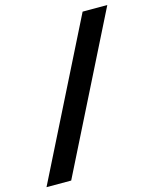

<svg xmlns="http://www.w3.org/2000/svg" viewBox="-120 -751 763 954"><g transform="rotate(-15 262.0 -274.0)"><path d="M-1 124.5 398 -671.5H525L126 124.5Z"/></g></svg>

Font: Anek Gujarati SemiExpanded SemiBold
Style: Regular
Weight: 600
Width: 6
Designer: Mrunmayee Ghaisas (Gujarati), Yesha Goshar (Latin)
Foundry: Ek Type
Version: Version 1.003